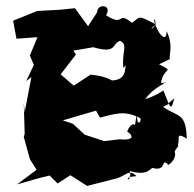

<svg xmlns="http://www.w3.org/2000/svg" viewBox="-20 -575 637 630"><path d="M537 -381C535 -405 549 -423 527 -473C526 -420 484 -488 486 -513C505 -486 453 -466 492 -495C433 -524 443 -523 413 -500C361 -542 392 -484 328 -525C350 -561 298 -564 299 -535L269 -489L226 -548L176 -543L102 -539L23 -507L34 -448L103 -453L78 -393L91 -362L66 -309L83 -322L61 -207L58 -238L61 -136L58 -126L78 -53L100 -18L36 30C70 21 105 9 143 1L169 27L211 0L266 35L364 10C394 1 403 -22 428 3C372 6 416 33 406 -14C463 3 472 -21 480 -24C528 -11 507 -56 530 -37C528 -25 563 -55 553 -77C554 -86 587 -111 539 -97C594 -84 538 -155 593 -120C590 -206 566 -190 515 -224C550 -242 517 -226 552 -252C540 -207 540 -221 516 -278C460 -242 436 -250 432 -240C467 -240 443 -258 519 -302C497 -304 551 -309 508 -302C517 -358 556 -336 502 -364ZM423 -165C410 -176 393 -139 399 -142C426 -123 406 -114 373 -118L322 -112L258 -133L219 -169L186 -180L295 -212L308 -189C359 -202 389 -214 441 -187C444 -173 428 -157 429 -203ZM394 -362C387 -353 401 -307 334 -311C371 -284 365 -322 277 -330L222 -294L179 -331L229 -396L221 -409L286 -420C365 -397 346 -432 374 -441C402 -428 378 -404 385 -352Z"/></svg>

Font: Asimov Aggro
Style: Condensed
Weight: 500
Designer: Google
Version: Version 2.000980; 2014